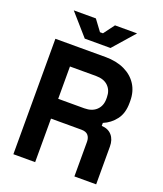

<svg xmlns="http://www.w3.org/2000/svg" viewBox="-159 -991 926 1094"><g transform="rotate(20 304.0 -444.0)"><path d="M54 0V-700H358Q424 -700 473 -677Q522 -654 549 -612Q576 -570 576 -513V-501Q576 -438 546 -399Q516 -360 472 -342V-324Q512 -322 534 -296.5Q556 -271 556 -229V0H424V-210Q424 -234 411.5 -249Q399 -264 370 -264H186V0ZM186 -384H344Q391 -384 417.5 -409.5Q444 -435 444 -477V-487Q444 -529 418 -554.5Q392 -580 344 -580H186ZM211 -758 97 -888H231L280 -822H298L347 -888H481L367 -758Z"/></g></svg>

Font: Space Grotesk Frontify
Style: Bold
Weight: 700
Designer: Florian Karsten
Version: Version 2.000